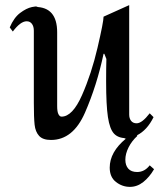

<svg xmlns="http://www.w3.org/2000/svg" viewBox="-20 -534 633 749"><path d="M581 126Q563 157 539 176Q515 195 487 195Q457 195 432.5 176Q408 157 408 120Q408 59 471 7Q465 7 465.5 6Q466 5 473 5Q441 5 424.5 -13Q408 -31 401 -77.5Q394 -124 394 -216Q394 -271 395 -304L387 -324H384Q358 -201 311.5 -94.5Q265 12 179 12Q147 12 132.5 -4Q118 -20 115 -47.5Q112 -75 112 -132V-414Q112 -431 104.5 -441Q97 -451 84 -451Q60 -451 30 -411L18 -427Q34 -465 58.5 -483.5Q83 -502 104.5 -506.5Q126 -511 126 -508Q125 -508 123 -507.5Q121 -507 117 -507Q203 -507 203 -408V-120Q203 -98 208 -88.5Q213 -79 220 -79Q263 -79 300 -163Q337 -247 360.5 -348Q384 -449 384 -469L484 -514V-87Q484 -72 491.5 -62.5Q499 -53 513 -53Q534 -53 564 -92L579 -77Q554 -26 514 -6L516 -4Q494 16 481.5 41Q469 66 469 89Q469 111 480.5 124Q492 137 515 137Q544 137 564 111Z"/></svg>

Font: Amita
Style: Regular
Weight: 400
Designer: Eduardo Rodriguez Tunni, Modular Infotech, Brian J. Bonislawsky
Foundry: Eduardo Rodriguez Tunni, Modular Infotech, Brian J. Bonislawsky
Version: Version 1.004